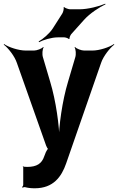

<svg xmlns="http://www.w3.org/2000/svg" viewBox="-67 -800 635 1033"><path d="M58 100V194C58 199 54 205 52 206L54 210C57 208 64 206 68 207C83 211 100 213 120 213C220 213 264 151 289 79L477 -462C489 -498 525 -543 548 -560L546 -563C522 -546 468 -528 430 -528H386C371 -528 344 -538 337 -547L334 -545C341 -536 343 -507 338 -492L299 -360C268 -258 249 -120 249 -40H253C253 -120 234 -258 203 -360L164 -492C159 -507 161 -536 168 -545L165 -547C158 -538 131 -528 116 -528H72C33 -528 -21 -546 -45 -563L-47 -560C-24 -543 12 -498 24 -461L181 -17C182 -13 190 3 194 3V-1C190 -1 182 14 180 18L171 41C158 80 131 98 79 98C73 98 66 97 60 97C59 97 59 95 59 94L55 96C56 97 58 99 58 100ZM268 -727 217 -647C199 -619 163 -589 141 -577L143 -573C165 -585 210 -599 244 -599H279C285 -599 301 -594 303 -590L307 -591C305 -596 312 -611 316 -616L385 -693C416 -728 469 -762 501 -777L499 -780C467 -766 406 -750 360 -750H310C302 -750 282 -757 278 -762L275 -761C278 -755 273 -734 268 -727Z"/></svg>

Font: Asimov
Style: Edge
Weight: 500
Designer: Google
Version: Version 2.000980: 2014